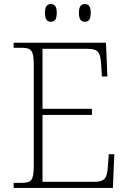

<svg xmlns="http://www.w3.org/2000/svg" viewBox="-20 -924 633 944"><path d="M397 -817C415 -817 426 -827 426 -861C426 -894 415 -904 397 -904C380 -904 368 -894 368 -861C368 -827 380 -817 397 -817ZM230 -817C248 -817 259 -827 259 -861C259 -894 248 -904 230 -904C213 -904 201 -894 201 -861C201 -827 213 -817 230 -817ZM47 0H535L542 -166H515L510 -102C506 -49 496 -30 442 -30H189V-359H432V-389H189V-684H410C464 -684 473 -665 477 -612L481 -548H508L501 -714H47V-689H84C133 -689 146 -679 146 -605V-108C146 -35 133 -25 84 -25H47Z"/></svg>

Font: Noto Serif Devanagari ExtraLight
Style: Regular
Weight: 200
Designer: Universal Thirst, Indian Type Foundry and the Monotype Design Team
Foundry: Monotype Imaging Inc.
Version: Version 2.004